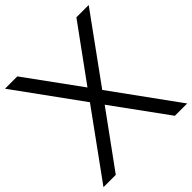

<svg xmlns="http://www.w3.org/2000/svg" viewBox="-212 -952 1103 1103"><g transform="rotate(-45 340.0 -400.0)"><path d="M340 -470 100 -800H0L290 -400L0 0H100L340 -330L580 0H680L390 -400L680 -800H580Z"/></g></svg>

Font: Gauge
Style: Regular
Weight: 400
Designer: Daniel Pimley
Foundry: Daniel Pimley
Version: Version 1.004;PS 001.001;hotconv 1.0.56